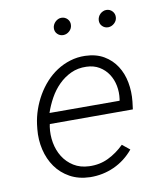

<svg xmlns="http://www.w3.org/2000/svg" viewBox="-83 -797 752 874"><g transform="rotate(-10 293.5 -359.5)"><path d="M263.2 9.8Q210 8.3 170.4 -13.7Q130.9 -35.6 105.7 -71.3Q80.6 -106.9 69.8 -152.8Q59.1 -198.7 64 -247.6L66.4 -269Q70.8 -302.7 82.3 -335.9Q93.8 -369.1 111.3 -399.4Q128.9 -429.7 152.3 -455.6Q175.8 -481.4 204.3 -500Q232.9 -518.6 266.1 -528.8Q299.3 -539.1 335.9 -538.1Q386.2 -536.6 421.9 -515.6Q457.5 -494.6 479.2 -460.9Q501 -427.2 509 -384.3Q517.1 -341.3 512.2 -295.9L507.8 -260.3H124L121.6 -248.5Q116.2 -211.4 122.8 -174.8Q129.4 -138.2 147.9 -108.6Q166.5 -79.1 196.5 -60.3Q226.6 -41.5 267.6 -40Q315.9 -38.1 356.2 -57.6Q396.5 -77.1 430.2 -110.4L464.8 -82.5Q426.8 -36.6 374.5 -12.9Q322.3 10.7 263.2 9.8ZM333 -488.3Q293.5 -489.7 261.2 -474.6Q229 -459.5 203.9 -434.3Q178.7 -409.2 160.6 -376.5Q142.6 -343.8 131.3 -310.1L455.1 -309.6L456.5 -316.9Q460.9 -348.1 455.1 -378.4Q449.2 -408.7 433.3 -432.9Q417.5 -457 392.1 -472.2Q366.7 -487.3 333 -488.3ZM217.8 -687.5Q218.3 -695.3 221.9 -702.6Q225.6 -710 231.2 -715.3Q236.8 -720.7 243.9 -724.1Q251 -727.5 259.3 -727.5Q275.9 -727.5 287.1 -715.8Q298.3 -704.1 296.9 -687.5Q295.9 -671.4 283.7 -660.2Q271.5 -648.9 255.4 -648.4Q238.8 -648.4 227.8 -659.7Q216.8 -670.9 217.8 -687.5ZM425.3 -687Q425.8 -694.8 429.2 -702.1Q432.6 -709.5 438.2 -714.8Q443.8 -720.2 451.2 -723.6Q458.5 -727.1 466.8 -727.1Q483.4 -727.1 494.4 -715.3Q505.4 -703.6 504.4 -687Q503.4 -670.9 491 -659.7Q478.5 -648.4 462.9 -647.9Q446.3 -647.9 435.3 -659.2Q424.3 -670.4 425.3 -687Z"/></g></svg>

Font: Roboto Mono Light
Style: Italic
Weight: 300
Designer: Google
Version: Version 2.000985; 2015; ttfautohint (v1.3)